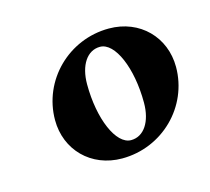

<svg xmlns="http://www.w3.org/2000/svg" viewBox="-49 -452 369 338"><g transform="rotate(-15 135.0 -282.5)"><path d="M110.8 -310.8C110.8 -345.5 126.2 -368.7 149.7 -368.7C177 -368.7 199.2 -317.1 199.2 -253.7C199.2 -219 183.8 -195.8 160.4 -195.8C133.1 -195.8 110.8 -247.3 110.8 -310.8ZM40 -264.4C40 -210.2 80.3 -168.7 137 -168.7C210.4 -168.7 270 -227.5 270 -300C270 -354.2 229.7 -395.8 173.1 -395.8C99.6 -395.8 40 -336.9 40 -264.4Z"/></g></svg>

Font: RisaltypS01
Style: Medium
Weight: 500
Italic angle: -9°
Designer: gluk
Foundry: gluk
Version: Version 0.24